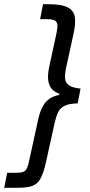

<svg xmlns="http://www.w3.org/2000/svg" viewBox="-72 -728 428 910"><path d="M-52 162 -38 91H5Q27 91 38.5 86.5Q50 82 56 69Q62 56 67 30L109 -162Q118 -202 132 -226Q146 -250 165.5 -262Q185 -274 209 -278L210 -283Q188 -291 174 -306Q160 -321 156.5 -347.5Q153 -374 162 -415L195 -567Q201 -594 200 -609Q199 -624 188.5 -630.5Q178 -637 153 -637H118L132 -708H158Q221 -708 250 -692.5Q279 -677 283 -645Q287 -613 275 -561L240 -401Q235 -375 236.5 -355.5Q238 -336 254.5 -324Q271 -312 310 -308L296 -238Q256 -237 235 -227Q214 -217 204.5 -198Q195 -179 188 -150L146 40Q135 90 121 116.5Q107 143 82.5 152.5Q58 162 15 162Z"/></svg>

Font: Atkinson Hyperlegible Next
Style: Italic
Weight: 400
Italic angle: -12°
Designer: Elliott Scott, Megan Eiswerth, Linus Boman, Theodore Petrosky, Letters from Sweden
Foundry: Applied Design Works, Letters from Sweden
Version: Version 2.001